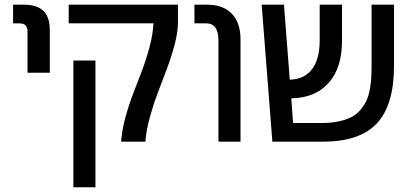

<svg xmlns="http://www.w3.org/2000/svg" viewBox="-20 -608 1746 824"><path d="M193.8 -478V-295.9H98.1V-470.2Q98.1 -490.2 89.8 -499Q81.5 -507.8 62 -507.8H36.1V-587.9H82Q138.7 -587.9 166.3 -561.3Q193.8 -534.7 193.8 -478Z M274.9 -587.9H743.7V-507.8Q742.7 -465.8 729 -414.6Q715.3 -363.3 696.3 -313Q677.2 -262.7 658 -211.9Q638.7 -161.1 623 -104.7Q607.4 -48.3 604 0H500Q502.9 -47.4 517.6 -101.8Q532.2 -156.2 551.3 -205.6Q570.3 -254.9 589.1 -304.4Q607.9 -354 622.1 -407.5Q636.2 -460.9 638.7 -507.8H274.9ZM294.9 -348.1H389.6V195.8H294.9Z M1012.2 -439V0H917.5V-435.1Q917.5 -507.8 864.3 -507.8H814.5V-587.9H870.1Q937.5 -587.9 974.9 -549.1Q1012.2 -510.3 1012.2 -439Z M1670.9 -587.9V-325.2Q1670.9 -157.2 1597.4 -78.6Q1523.9 0 1366.7 0H1148.9L1103 -587.9H1198.7L1223.6 -266.1Q1286.1 -267.6 1319.1 -311Q1352.1 -354.5 1352.1 -437V-587.9H1447.8V-433.1Q1447.8 -317.4 1390.9 -252.7Q1334 -188 1230 -186L1237.8 -80.1H1360.8Q1401.9 -80.1 1434.3 -87.2Q1466.8 -94.2 1489 -106Q1511.2 -117.7 1527.1 -136.7Q1543 -155.8 1552.2 -175Q1561.5 -194.3 1566.7 -221.9Q1571.8 -249.5 1573.2 -273.2Q1574.7 -296.9 1574.7 -329.1V-587.9Z"/></svg>

Font: LT Superior Med
Style: Regular
Weight: 500
Designer: Daniel Lyons
Foundry: LyonsType
Version: Version 1.000